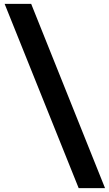

<svg xmlns="http://www.w3.org/2000/svg" viewBox="-20 -770 566 998"><path d="M4 -750H142L526 208H389Z"/></svg>

Font: Teachers[wght]
Style: Regular
Weight: 400
Designer: Alfredo Marco Pradil & Chank Diesel
Version: Version 1.000;Glyphs 3.1.2 (3151)